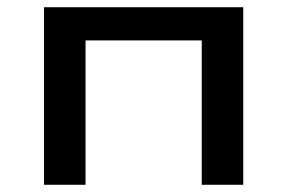

<svg xmlns="http://www.w3.org/2000/svg" viewBox="-20 -512 796 532"><path d="M102 0V-492H654V0H539V-400H217V0Z"/></svg>

Font: Nunito Sans 10pt Expanded SemiBold
Style: Regular
Weight: 600
Width: 7
Designer: Vernon Adams
Foundry: Vernon Adams
Version: Version 3.101;gftools[0.9.27]